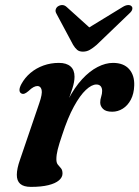

<svg xmlns="http://www.w3.org/2000/svg" viewBox="-20 -719 545 751"><path d="M63.5 -353.5Q56.5 -357 56.2 -366.5Q56 -376 63.5 -390Q77 -415 99.2 -433.8Q121.5 -452.5 150 -462.8Q178.5 -473 210.5 -473Q240 -473 255.8 -459.2Q271.5 -445.5 271.5 -419Q271.5 -399 263.2 -373Q255 -347 244 -319Q233 -291 224 -264.8Q215 -238.5 213.5 -218.5L204.5 -220Q222 -282.5 247 -330Q272 -377.5 301.2 -409.2Q330.5 -441 361.8 -457Q393 -473 422 -473Q463.5 -473 485 -448.8Q506.5 -424.5 505 -384.5Q504 -352.5 491.8 -329.2Q479.5 -306 460.2 -294Q441 -282 419 -282Q394 -282 383 -293Q372 -304 372 -318Q372 -330 375.8 -341Q379.5 -352 379.5 -363.5Q379.5 -375 373.8 -381.8Q368 -388.5 357 -388.5Q338.5 -388.5 315.8 -367.2Q293 -346 269 -302.2Q245 -258.5 223 -190.5Q211 -155.5 205.8 -134.5Q200.5 -113.5 200.5 -96Q200.5 -82 206.5 -74.8Q212.5 -67.5 218.5 -60.8Q224.5 -54 224.5 -40Q224.5 -25.5 210.5 -13.5Q196.5 -1.5 169.2 5.2Q142 12 101 12Q72.5 12 59 0Q45.5 -12 45.8 -35.8Q46 -59.5 58 -93.5L133.5 -315Q146.5 -352.5 142.8 -367.5Q139 -382.5 126.5 -382.5Q119.5 -382.5 111.2 -378.2Q103 -374 91 -362.5Q81.5 -354.5 75.2 -352.5Q69 -350.5 63.5 -353.5ZM353.5 -590 241 -691.5Q233 -699 224 -699.2Q215 -699.5 206.5 -694Q200.5 -690 198 -682.2Q195.5 -674.5 201 -665L266 -543.5Q273.5 -531 281.8 -524Q290 -517 304.5 -517Q319 -517 331.2 -524Q343.5 -531 358 -543.5L484.5 -665Q495.5 -674.5 497.2 -682.2Q499 -690 495 -694Q490.5 -699.5 481 -699.2Q471.5 -699 459.5 -691.5L293.5 -590Z"/></svg>

Font: Fraunces SemiBold
Style: Italic
Weight: 600
Italic angle: -16°
Version: Version 1.000;[b76b70a41]